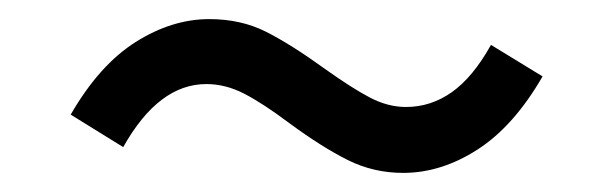

<svg xmlns="http://www.w3.org/2000/svg" viewBox="-20 -464 622 201"><path d="M283 -335Q255 -356 235.5 -366Q216 -376 196 -376Q146 -376 109 -310L54 -344Q84 -396 122 -420Q160 -444 199 -444Q232 -444 258 -431Q284 -418 320 -392Q348 -372 367 -362Q386 -352 405 -352Q431 -352 453 -367.5Q475 -383 494 -417L548 -384Q518 -332 480 -307.5Q442 -283 402 -283Q371 -283 344 -296.5Q317 -310 283 -335Z"/></svg>

Font: Nebula Sans Medium
Style: Regular
Weight: 500
Italic angle: -9°
Designer: Paul D. Hunt for Adobe (as Source Sans)
Foundry: Nebula Entertainment & Broadcasting LLC
Version: Version 1.010